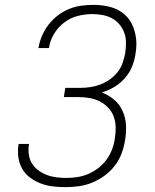

<svg xmlns="http://www.w3.org/2000/svg" viewBox="-20 -763 640 791"><path d="M250 8Q224 8 198 5Q172 2 148.5 -7Q125 -16 105 -30.5Q85 -45 72.5 -66Q60 -87 56 -112.5Q52 -138 56 -165L57 -170H100L99 -166Q96 -145 99 -125Q102 -105 112.5 -88.5Q123 -72 139 -60.5Q155 -49 173.5 -42Q192 -35 212.5 -32.5Q233 -30 254 -30Q276 -30 299 -33.5Q322 -37 344 -46.5Q366 -56 385.5 -71Q405 -86 419 -105.5Q433 -125 441.5 -147Q450 -169 453 -192Q457 -215 456.5 -238.5Q456 -262 448.5 -282.5Q441 -303 426 -319Q411 -335 391.5 -345Q372 -355 349.5 -359Q327 -363 304 -363H243L249 -401H310Q331 -401 351.5 -404Q372 -407 392.5 -414.5Q413 -422 431.5 -435Q450 -448 464 -465.5Q478 -483 485 -503.5Q492 -524 496 -544Q499 -566 499 -587.5Q499 -609 492 -628Q485 -647 472 -662.5Q459 -678 441.5 -687.5Q424 -697 403 -701Q382 -705 361 -705Q331 -705 301 -697.5Q271 -690 245.5 -671Q220 -652 203 -624Q186 -596 182 -567L181 -565H138L139 -568Q143 -592 153.5 -616.5Q164 -641 180.5 -662Q197 -683 218.5 -699.5Q240 -716 264.5 -726Q289 -736 314.5 -739.5Q340 -743 365 -743Q400 -743 433.5 -734.5Q467 -726 492 -704.5Q517 -683 529 -651.5Q541 -620 542 -585Q542 -573 541 -562Q540 -551 538 -539Q534 -513 523.5 -487.5Q513 -462 494 -440.5Q475 -419 450.5 -404.5Q426 -390 400 -382Q428 -371 450.5 -352Q473 -333 485 -306Q497 -279 499 -248Q501 -217 495 -185Q491 -158 481 -131Q471 -104 453 -80.5Q435 -57 411 -39.5Q387 -22 360.5 -11Q334 0 305.5 4Q277 8 250 8Z"/></svg>

Font: Iosevka Aile Extralight
Style: Italic
Weight: 200
Italic angle: -9°
Designer: Belleve Invis
Foundry: Belleve Invis
Version: Version 31.1.0; ttfautohint (v1.8.4)